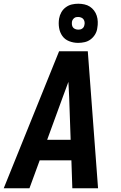

<svg xmlns="http://www.w3.org/2000/svg" viewBox="-29 -1010 649 1030"><path d="M-9 0 288 -735H442L497 0H359L354 -150H184L129 0ZM224 -260H350L342 -490Q341 -510 340 -530.5Q339 -551 338 -571Q331 -551 323 -530.5Q315 -510 308 -490ZM390 -780Q365 -780 342 -789Q319 -798 305.5 -817Q292 -836 288 -860.5Q284 -885 288 -910Q291 -928 300 -944Q309 -960 324 -971Q339 -982 356 -986Q373 -990 391 -990Q407 -990 423.5 -986.5Q440 -983 453 -974.5Q466 -966 475.5 -953.5Q485 -941 490 -925.5Q495 -910 495.5 -893Q496 -876 493 -860Q491 -842 481.5 -826Q472 -810 457.5 -799Q443 -788 425.5 -784Q408 -780 390 -780ZM391 -851Q396 -851 401.5 -852Q407 -853 412.5 -857Q418 -861 420.5 -866Q423 -871 424 -877Q426 -885 424.5 -893Q423 -901 418.5 -907Q414 -913 406 -916Q398 -919 390 -919Q385 -919 379.5 -918Q374 -917 369 -913Q364 -909 361 -904Q358 -899 357 -893Q356 -885 357 -877Q358 -869 362.5 -863Q367 -857 375 -854Q383 -851 391 -851Z"/></svg>

Font: Iosevka XBd Ex Obl
Style: Regular
Weight: 800
Width: 7
Italic angle: -9°
Monospace: yes
Designer: Belleve Invis
Foundry: Belleve Invis
Version: Version 32.5.0; ttfautohint (v1.8.4)